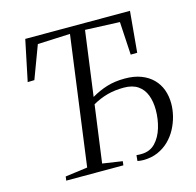

<svg xmlns="http://www.w3.org/2000/svg" viewBox="-108 -854 985 967"><g transform="rotate(-15 385.0 -371.0)"><path d="M120.5 0 123.5 -21 239.5 -36.5 330 -709 160.5 -701.5 96.5 -530.5 61.5 -529.5 106 -743H652L632.5 -529.5L598.5 -529L588.5 -701.5L408.5 -709L363 -371.5Q402 -394.5 443.8 -407.5Q485.5 -420.5 538 -420.5Q586 -420.5 622.2 -406.8Q658.5 -393 683 -368.5Q707.5 -344 719.8 -310.8Q732 -277.5 732 -238.5Q732 -207 723.8 -173.8Q715.5 -140.5 699 -109.2Q682.5 -78 657.5 -53.5Q632.5 -29 598.8 -14.2Q565 0.5 523 0.5Q519.5 0.5 509.5 -0.2Q499.5 -1 492.5 -3L495.5 -32.5Q501 -32 508.8 -31.5Q516.5 -31 523.5 -31.5Q566.5 -32.5 594 -61.2Q621.5 -90 635 -134.8Q648.5 -179.5 648.5 -227.5Q648.5 -271.5 635.5 -305.2Q622.5 -339 594.5 -358.2Q566.5 -377.5 521 -377.5Q474.5 -377.5 435 -366.8Q395.5 -356 358 -334.5L317.5 -36.5L421 -21L418.5 0Z"/></g></svg>

Font: Merriweather 120pt Light
Style: Italic
Weight: 300
Italic angle: -7.8°
Version: Version 2.101